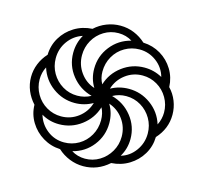

<svg xmlns="http://www.w3.org/2000/svg" viewBox="-106 -841 1026 969"><g transform="rotate(15 407.5 -357.0)"><path d="M274 -43Q225 -45 183.5 -70Q142 -95 117 -136Q92 -177 91 -226Q66 -253 52 -286.5Q38 -320 38 -357Q38 -393 51.5 -426.5Q65 -460 90 -487Q91 -536 115.5 -577Q140 -618 181.5 -643.5Q223 -669 275 -672Q302 -697 336.5 -710.5Q371 -724 408 -724Q446 -724 480 -710Q514 -696 541 -671Q591 -669 632 -644.5Q673 -620 698 -579Q723 -538 725 -488Q750 -462 763.5 -428Q777 -394 777 -357Q777 -284 725 -227Q724 -178 699.5 -137Q675 -96 633.5 -70.5Q592 -45 541 -42Q483 10 408 10Q371 10 336 -4Q301 -18 274 -43ZM335 -480Q335 -546 375.5 -597.5Q416 -649 480 -665Q448 -685 408 -685Q367 -685 332.5 -664Q298 -643 278 -607.5Q258 -572 258 -530Q258 -480 287 -440Q316 -400 361 -386Q335 -428 335 -480ZM580 -551Q630 -551 673 -527Q660 -574 620.5 -603.5Q581 -633 532 -633Q491 -633 455.5 -612.5Q420 -592 399.5 -556Q379 -520 379 -477Q379 -442 395 -414Q413 -474 464.5 -512.5Q516 -551 580 -551ZM358 -344Q294 -361 253 -412.5Q212 -464 212 -530Q212 -581 237 -625Q191 -610 162.5 -570.5Q134 -531 134 -481Q134 -439 154.5 -403.5Q175 -368 210 -347Q245 -326 287 -326Q325 -326 358 -344ZM733 -357Q733 -398 712.5 -433.5Q692 -469 657 -489.5Q622 -510 581 -510Q531 -510 491.5 -480Q452 -450 438 -403Q481 -427 532 -427Q595 -427 646.5 -389.5Q698 -352 717 -291Q733 -323 733 -357ZM378 -312Q334 -287 284 -287Q221 -287 169.5 -324.5Q118 -362 99 -423Q83 -393 83 -357Q83 -316 103.5 -280.5Q124 -245 159 -224.5Q194 -204 235 -204Q285 -204 324.5 -234Q364 -264 378 -312ZM681 -233Q681 -275 660.5 -310.5Q640 -346 605 -367Q570 -388 528 -388Q490 -388 458 -370Q522 -353 563 -301.5Q604 -250 604 -184Q604 -133 578 -90Q623 -103 652 -143Q681 -183 681 -233ZM558 -184Q558 -234 529 -274Q500 -314 454 -329Q480 -286 480 -234Q480 -168 440 -116.5Q400 -65 336 -49Q368 -29 407 -29Q448 -29 482.5 -50Q517 -71 537.5 -106.5Q558 -142 558 -184ZM436 -237Q436 -273 421 -301Q403 -241 351.5 -202Q300 -163 235 -163Q185 -163 143 -188Q157 -141 195.5 -111Q234 -81 284 -81Q325 -81 360 -101.5Q395 -122 415.5 -158Q436 -194 436 -237Z"/></g></svg>

Font: Noto Sans Armenian Narrow
Style: Regular
Weight: 400
Width: 4
Designer: Monotype Design team
Foundry: Monotype Imaging Inc.
Version: Version 1.000